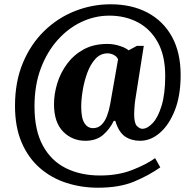

<svg xmlns="http://www.w3.org/2000/svg" viewBox="-20 -734 902 896"><path d="M437 142Q360 142 290 119.5Q220 97 166 50Q112 3 81 -69Q50 -141 50 -240Q50 -353 87 -441Q124 -529 187 -590Q250 -651 330 -682.5Q410 -714 496 -714Q595 -714 668.5 -675Q742 -636 782.5 -562.5Q823 -489 823 -384Q823 -288 796 -219.5Q769 -151 726 -114Q683 -77 634 -77Q593 -77 563.5 -97Q534 -117 518 -170H511Q492 -131 460.5 -104Q429 -77 378 -77Q317 -77 274.5 -120Q232 -163 232 -248Q232 -295 247 -344.5Q262 -394 293 -436Q324 -478 370.5 -503.5Q417 -529 481 -529Q511 -529 539.5 -519.5Q568 -510 580 -499L619 -520H651L612 -273Q609 -255 607.5 -233.5Q606 -212 606 -203Q606 -159 619 -146Q632 -133 644 -133Q668 -133 693 -160Q718 -187 734.5 -242Q751 -297 751 -380Q751 -473 717 -535.5Q683 -598 624 -629.5Q565 -661 490 -661Q423 -661 361 -632Q299 -603 249.5 -548Q200 -493 170.5 -415Q141 -337 141 -237Q141 -126 180 -54.5Q219 17 288 51Q357 85 447 85Q530 85 595 60Q660 35 704 4L728 47Q674 85 605.5 113.5Q537 142 437 142ZM414 -136Q438 -136 454 -152Q470 -168 479.5 -193.5Q489 -219 494 -247L531 -457Q525 -471 510.5 -478Q496 -485 482 -485Q449 -485 425.5 -459.5Q402 -434 387.5 -394.5Q373 -355 366 -312.5Q359 -270 359 -236Q359 -183 374 -159.5Q389 -136 414 -136Z"/></svg>

Font: Noto Serif Myanmar SemiCondensed ExtraBold
Style: Regular
Weight: 800
Width: 4
Designer: Ben Mitchell and the Monotype Design Team
Foundry: Monotype Imaging Inc.
Version: Version 2.106; ttfautohint (v1.8.4.7-5d5b)